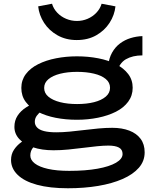

<svg xmlns="http://www.w3.org/2000/svg" viewBox="-20 -784 822 1026"><path d="M343 222Q246 222 178 203.5Q110 185 74.5 150.5Q39 116 39 71Q39 40 54.5 16.5Q70 -7 93.5 -24Q117 -41 140 -51L193 -24Q175 -16 158.5 2.5Q142 21 142 47Q142 71 166 89.5Q190 108 236.5 118.5Q283 129 350 129Q437 129 501 117.5Q565 106 600 85.5Q635 65 635 39Q635 15 615.5 4.5Q596 -6 559 -6Q533 -6 498.5 -2.5Q464 1 425 6Q386 11 345.5 15Q305 19 266 19Q203 19 156 3Q109 -13 83 -41Q57 -69 57 -106Q57 -140 74 -166Q91 -192 120 -210.5Q149 -229 184 -241L233 -208Q218 -202 202.5 -191Q187 -180 176.5 -165.5Q166 -151 166 -133Q166 -116 178 -103Q190 -90 215.5 -83.5Q241 -77 281 -77Q313 -77 351 -80.5Q389 -84 428.5 -89Q468 -94 506.5 -97.5Q545 -101 580 -101Q632 -101 671 -86Q710 -71 731.5 -42Q753 -13 753 30Q753 77 722 112.5Q691 148 635 172.5Q579 197 504.5 209.5Q430 222 343 222ZM391 -144Q331 -144 277.5 -154.5Q224 -165 182.5 -186.5Q141 -208 117.5 -239.5Q94 -271 94 -314Q94 -356 118 -388Q142 -420 184 -441Q226 -462 279.5 -472.5Q333 -483 391 -483Q451 -483 505 -472.5Q559 -462 600 -441Q641 -420 665 -388.5Q689 -357 689 -315Q689 -273 665 -240.5Q641 -208 599.5 -187Q558 -166 504 -155Q450 -144 391 -144ZM392 -228Q443 -228 482.5 -238Q522 -248 545 -267.5Q568 -287 568 -315Q568 -343 545 -362Q522 -381 482 -390.5Q442 -400 392 -400Q341 -400 301.5 -390Q262 -380 239 -361Q216 -342 216 -314Q216 -286 239 -267Q262 -248 301.5 -238Q341 -228 392 -228ZM602 -392 558 -431Q562 -473 579 -503Q596 -533 621.5 -552Q647 -571 678 -580.5Q709 -590 741 -591V-488Q689 -488 653 -467.5Q617 -447 602 -392ZM390 -570Q332 -570 287 -595.5Q242 -621 215.5 -662Q189 -703 184 -750L258 -764Q266 -737 286 -716Q306 -695 333.5 -683.5Q361 -672 391 -672Q421 -672 448 -683.5Q475 -695 495 -716Q515 -737 523 -764L597 -750Q592 -703 565.5 -662Q539 -621 494.5 -595.5Q450 -570 390 -570Z"/></svg>

Font: BioRhyme SemiExpanded SemiBold
Style: Regular
Weight: 600
Width: 6
Designer: Aoife Mooney
Foundry: Aoife Mooney Type
Version: Version 1.600;gftools[0.9.33]